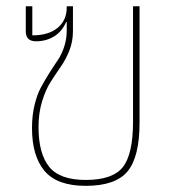

<svg xmlns="http://www.w3.org/2000/svg" viewBox="-20 -586 565 618"><path d="M255.9 12.2Q163.6 12.2 123.3 -35.9Q83 -84 83 -173.8Q83 -213.9 91.3 -248.3Q99.6 -282.7 112.1 -305.4Q124.5 -328.1 138.9 -351.1Q153.3 -374 165.8 -392.1Q178.2 -410.2 186.5 -435.3Q194.8 -460.4 194.8 -487.8V-515.1H192.9Q179.2 -483.9 153.6 -468.5Q127.9 -453.1 96.2 -453.1Q63 -453.1 63 -484.9V-565.9H84V-472.2Q136.7 -472.2 165.8 -496.6Q194.8 -521 194.8 -562V-565.9H214.8V-485.8Q214.8 -452.6 203.4 -423.6Q191.9 -394.5 175.5 -371.1Q159.2 -347.7 143.1 -322.5Q127 -297.4 115.5 -259.8Q104 -222.2 104 -176.8Q104 -92.3 137.9 -49.6Q171.9 -6.8 255.9 -6.8Q342.8 -6.8 375.5 -48.3Q408.2 -89.8 408.2 -194.8V-565.9H429.2V-191.9Q429.2 -80.6 390.4 -34.2Q351.6 12.2 255.9 12.2Z"/></svg>

Font: Anuphan Thin
Style: Regular
Weight: 250
Designer: Mike Abbink, Paul van der Laan, Pieter van Rosmalen, Mint Tantisuwanna
Foundry: Bold Monday; Cadson Demak
Version: Version 3.002;hotconv 1.0.109;makeotfexe 2.5.65596